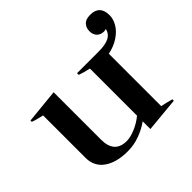

<svg xmlns="http://www.w3.org/2000/svg" viewBox="-161 -856 1055 1055"><g transform="rotate(-45 367.0 -328.0)"><path d="M450 -49Q414 -23 369 -6.5Q324 10 276 10Q188 10 137 -26.5Q86 -63 86 -129V-459Q42 -468 17 -478V-488L217 -508V-139Q217 -34 312 -34Q341 -34 380 -50.5Q419 -67 450 -93V-459Q408 -468 382 -478V-491H550Q602 -491 630 -505Q658 -519 666 -551Q659 -548 649 -548Q624 -548 608.5 -563.5Q593 -579 593 -606Q593 -631 608.5 -649Q624 -667 660 -667Q734 -667 734 -589Q734 -560 716.5 -530Q699 -500 664 -476.5Q629 -453 581 -443V-36Q608 -31 651 -19V-8L450 11Z"/></g></svg>

Font: Trirong SemiBold
Style: Regular
Weight: 600
Designer: Katatrad Team
Foundry: CadsonDemak
Version: Version 1.000